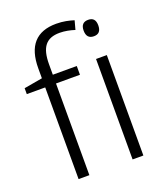

<svg xmlns="http://www.w3.org/2000/svg" viewBox="-140 -860 822 956"><g transform="rotate(-20 271.0 -382.5)"><path d="M294.9 -532.2H168V-586.9C168 -677.2 198.7 -716.8 271 -716.8C297.9 -716.8 326.2 -710.9 350.1 -703.1L362.8 -750C337.9 -757.8 307.1 -765.1 270 -765.1C164.1 -765.1 110.8 -705.6 110.8 -586.9V-534.2L13.2 -517.1V-485.8H110.8V0H168V-485.8H294.9ZM426.3 -729C400.4 -729 387.2 -714.8 387.2 -686C387.2 -656.7 400.4 -642.1 426.3 -642.1C452.1 -642.1 464.8 -656.7 464.8 -686C464.8 -714.8 452.1 -729 426.3 -729ZM397 -532.2V0H454.1V-532.2Z"/></g></svg>

Font: Noto Reveo Sans
Style: Regular
Weight: 300
Designer: Monotype Design Team
Foundry: Monotype Imaging Inc.
Version: Version 2.007